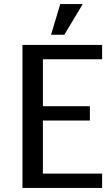

<svg xmlns="http://www.w3.org/2000/svg" viewBox="-20 -920 550 940"><path d="M230 -750 275 -900H385L295 -750ZM90 0V-700H480V-630H190V-400H420V-330H190V-70H480V0Z"/></svg>

Font: Scada
Style: Regular
Weight: 400
Designer: Jovanny Lemonad
Foundry: Jovanny Lemonad
Version: Version 4.100;PS 004.100;hotconv 1.0.88;makeotf.lib2.5.64775